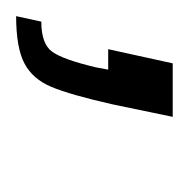

<svg xmlns="http://www.w3.org/2000/svg" viewBox="-56 -105 239 244"><g transform="rotate(90 64.0 17.5)"><path d="M27 16 30 0H4L22 -82H90L74 -5Q62 48 52 72Q42 96 22 106.5Q2 117 -38 117L-31 85Q-3 85 7 71.5Q17 58 27 16Z"/></g></svg>

Font: Saira Ultra Condensed
Style: Italic
Weight: 400
Width: 1
Italic angle: -12°
Designer: Hector Gatti with collaboration of the Omnibus-Type team
Foundry: Omnibus-Type
Version: Version 1.001; ttfautohint (v1.8)